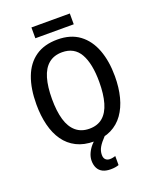

<svg xmlns="http://www.w3.org/2000/svg" viewBox="-192 -969 1052 1302"><g transform="rotate(-20 334.5 -318.0)"><path d="M618 -358Q618 -276 600.5 -208.5Q583 -141 548 -92Q513 -43 460 -16.5Q407 10 335 10Q262 10 208.5 -17Q155 -44 120.5 -93Q86 -142 69 -210Q52 -278 52 -359Q52 -473 83 -555Q114 -637 177 -681Q240 -725 336 -725Q431 -725 493.5 -678.5Q556 -632 587 -549.5Q618 -467 618 -358ZM164 -358Q164 -270 182 -208.5Q200 -147 238.5 -114.5Q277 -82 335 -82Q394 -82 431.5 -114Q469 -146 487 -208Q505 -270 505 -358Q505 -490 464.5 -561.5Q424 -633 336 -633Q277 -633 238.5 -601Q200 -569 182 -507.5Q164 -446 164 -358ZM476 -862V-784H199V-862ZM352 114Q352 136 363.5 147.5Q375 159 394 159Q407 159 417.5 156.5Q428 154 435 152V217Q424 221 409.5 223.5Q395 226 376 226Q342 226 319 214.5Q296 203 284.5 180.5Q273 158 273 128Q273 101 285 74.5Q297 48 317 25Q337 2 361 -15L414 0Q382 33 367 59Q352 85 352 114Z"/></g></svg>

Font: Noto Sans Display SemiCondensed Medium
Style: Regular
Weight: 500
Width: 4
Designer: Monotype Design Team
Foundry: Monotype Imaging Inc.
Version: Version 2.003